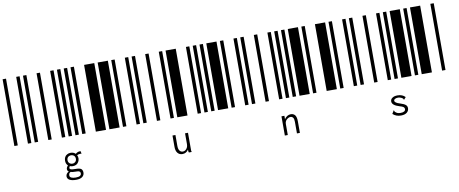

<svg xmlns="http://www.w3.org/2000/svg" viewBox="-78 -939 3997 1671"><g transform="rotate(-10 1920.0 -103.5)"><path d="M0 0V-590H30V0ZM120 0V-590H150V0ZM180 0V-590H210V0ZM300 0V-590H330V0ZM420 0V-590H450V0ZM480 0V-590H510V0ZM540 0V-590H570V0ZM600 0V-590H630V0ZM720 0V-590H810V0ZM840 0V-590H930V0ZM564 167Q560 166 554 166Q536 166 524 174Q531 187 531 202Q531 219 523 232Q516 246 502 254Q489 261 471 261Q457 261 445 256Q438 264 438 272Q438 281 449 285Q461 289 490 289Q526 289 539 299Q552 310 552 332Q552 354 535 368Q517 383 479 383Q442 383 422 372Q401 361 401 339Q401 326 409 316Q416 306 428 301Q415 293 415 278Q415 263 430 247Q421 239 416 227Q412 216 412 202Q412 186 419 172Q426 158 440 151Q453 143 471 143Q498 143 515 160Q523 152 533 148Q542 144 554 144L560 145ZM471 239Q487 239 498 228Q508 218 508 202Q508 186 498 175Q487 165 471 165Q455 165 444 175Q434 186 434 202Q434 218 444 228Q455 239 471 239ZM528 336Q528 327 525 322Q522 317 512 314Q503 312 484 312Q458 312 442 307Q433 313 429 319Q426 326 426 336Q426 349 440 356Q454 363 479 363Q504 363 516 356Q528 348 528 336Z M960 0V-590H990V0ZM1080 0V-590H1110V0ZM1140 0V-590H1170V0ZM1260 0V-590H1290V0ZM1380 0V-590H1410V0ZM1440 0V-590H1530V0ZM1620 0V-590H1650V0ZM1680 0V-590H1710V0ZM1740 0V-590H1770V0ZM1800 0V-590H1890V0ZM1429 323Q1402 323 1386 303Q1370 283 1371 244V149H1397V244Q1397 274 1408 288Q1418 302 1436 302Q1455 302 1468 286Q1482 271 1482 243V149H1508V293Q1508 302 1508 307Q1509 313 1511 319H1486Q1483 313 1483 307Q1482 302 1482 293Q1474 307 1460 315Q1446 323 1429 323Z M1920 0V-590H1950V0ZM2040 0V-590H2070V0ZM2100 0V-590H2130V0ZM2220 0V-590H2250V0ZM2340 0V-590H2370V0ZM2400 0V-590H2430V0ZM2460 0V-590H2490V0ZM2520 0V-590H2610V0ZM2640 0V-590H2670V0ZM2760 0V-590H2850V0ZM2334 149H2360V179Q2370 164 2385 154Q2400 145 2417 145Q2440 145 2454 162Q2467 180 2467 216V319H2441V217Q2441 191 2433 180Q2424 168 2410 168Q2398 168 2387 175Q2375 182 2367 194Q2360 206 2360 221V319H2334Z M2880 0V-590H2910V0ZM3000 0V-590H3030V0ZM3060 0V-590H3090V0ZM3180 0V-590H3210V0ZM3300 0V-590H3330V0ZM3360 0V-590H3390V0ZM3420 0V-590H3510V0ZM3540 0V-590H3570V0ZM3600 0V-590H3690V0ZM3780 0V-590H3810V0ZM3360 323Q3317 323 3288 296L3303 271L3305 267L3308 269Q3308 270 3308 272Q3309 275 3310 277Q3312 280 3314 283Q3323 291 3334 296Q3345 300 3361 300Q3381 300 3393 293Q3404 286 3404 273Q3404 262 3395 255Q3386 248 3361 241Q3297 222 3297 188Q3297 168 3314 157Q3330 145 3360 145Q3383 145 3399 152Q3415 158 3428 172L3412 190L3410 193L3408 191Q3408 187 3406 185Q3405 182 3401 179Q3392 172 3382 169Q3371 165 3361 165Q3345 165 3334 171Q3324 176 3324 186Q3324 196 3335 203Q3345 211 3372 219Q3404 229 3417 240Q3431 251 3431 270Q3431 293 3413 308Q3395 323 3360 323Z"/></g></svg>

Font: Libre Barcode 39 Extended Text
Style: Regular
Weight: 400
Version: Version 1.005; ttfautohint (v1.8.3)